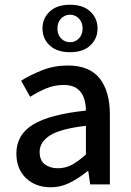

<svg xmlns="http://www.w3.org/2000/svg" viewBox="-20 -777 551 809"><path d="M193 12Q130 12 89.5 -26.5Q49 -65 49 -130Q49 -209 119 -252Q189 -295 342 -311Q342 -340 333.5 -364.5Q325 -389 304.5 -404Q284 -419 248 -419Q209 -419 173.5 -404Q138 -389 107 -369L69 -437Q107 -461 157.5 -481Q208 -501 266 -501Q357 -501 400 -446.5Q443 -392 443 -294V0H360L352 -56H349Q315 -28 276 -8Q237 12 193 12ZM224 -68Q256 -68 283.5 -83Q311 -98 342 -126V-247Q233 -234 190 -206Q147 -178 147 -137Q147 -101 169 -84.5Q191 -68 224 -68ZM275 -557Q220 -557 189.5 -585.5Q159 -614 159 -657Q159 -700 189.5 -728.5Q220 -757 275 -757Q330 -757 360.5 -728.5Q391 -700 391 -657Q391 -614 360.5 -585.5Q330 -557 275 -557ZM275 -599Q297 -599 312.5 -615Q328 -631 328 -657Q328 -683 312.5 -699Q297 -715 275 -715Q253 -715 237.5 -699Q222 -683 222 -657Q222 -631 237.5 -615Q253 -599 275 -599Z"/></svg>

Font: Assistant SemiBold
Style: Regular
Weight: 600
Designer: Hebrew By Ben Nathan, Latin by Paul Hunt
Version: Version 3.000